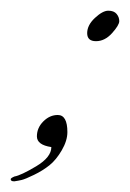

<svg xmlns="http://www.w3.org/2000/svg" viewBox="-35 -267 243 359"><path d="M188 -227.5Q188 -220 174.5 -205Q161 -190 144.5 -190Q128 -190 128 -205Q128 -220 142.5 -233.5Q157 -247 167.5 -247Q178 -247 183 -241Q188 -235 188 -227.5ZM91 -20Q91 -52 73 -52Q58 -52 46 -40Q34 -28 34 -12Q34 4 61 8Q61 27 32.5 44Q4 61 -8 63Q-15 66 -15 68Q-15 72 -9 72Q-9 72 -8 72Q-1 71 5.5 69.5Q12 68 28.5 60Q45 52 57.5 42Q70 32 80.5 14Q91 -4 91 -20Z"/></svg>

Font: Herr Von Muellerhoff
Style: Regular
Weight: 400
Version: Version 1.000